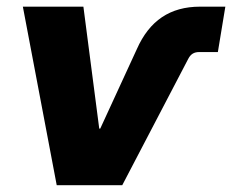

<svg xmlns="http://www.w3.org/2000/svg" viewBox="-20 -542 680 562"><path d="M146 0 46.9 -522.5H224.1L270.5 -165.5H273.4L380.4 -397.9Q408.2 -460.9 454.1 -491.7Q500 -522.5 565.4 -522.5H639.6L617.7 -389.6H562.5Q551.8 -389.6 544.2 -385Q536.6 -380.4 531.2 -370.1L337.9 0Z"/></svg>

Font: Inter 28pt ExtraBold
Style: Italic
Weight: 800
Italic angle: -9.3988°
Designer: Rasmus Andersson
Foundry: rsms
Version: Version 4.001;git-66647c0bb